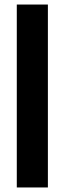

<svg xmlns="http://www.w3.org/2000/svg" viewBox="-20 -680 285 846"><path d="M54 146H191V-660H54Z"/></svg>

Font: Bricolage Grotesque 10pt Condensed ExtraBold
Style: Regular
Weight: 800
Width: 3
Designer: Mathieu Triay
Foundry: Atelier Triay
Version: Version 1.000;gftools[0.9.29]